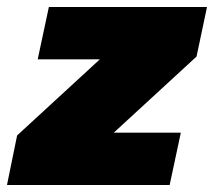

<svg xmlns="http://www.w3.org/2000/svg" viewBox="-39 -530 613 550"><path d="M-19 0 10 -142 247 -360H69L101 -510H554L524 -368L287 -150H479L447 0Z"/></svg>

Font: Saira Black
Style: Italic
Weight: 900
Italic angle: -12°
Designer: Hector Gatti with collaboration of the Omnibus-Type team
Foundry: Omnibus-Type
Version: Version 1.100; ttfautohint (v1.8.3)